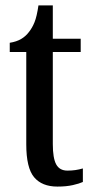

<svg xmlns="http://www.w3.org/2000/svg" viewBox="-20 -679 343 709"><path d="M192 10Q135 10 106 -24.5Q77 -59 77 -146V-487H16V-521Q41 -525 58 -535Q75 -545 87 -561Q99 -576 107.5 -597Q116 -618 122 -659H175V-536H278V-487H175V-147Q175 -95 187.5 -72Q200 -49 229 -49Q245 -49 258.5 -51Q272 -53 286 -57V-7Q273 -1 249 4.5Q225 10 192 10Z"/></svg>

Font: Noto Serif Thai ExtraCondensed Medium
Style: Regular
Weight: 500
Width: 2
Designer: Monotype Design Team
Foundry: Monotype Imaging Inc.
Version: Version 2.002; ttfautohint (v1.8.4.7-5d5b)